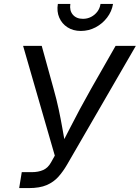

<svg xmlns="http://www.w3.org/2000/svg" viewBox="-20 -962 715 982"><path d="M78.1 0 91.3 -81.5H142.1Q176.3 -81.5 200.9 -92.5Q225.6 -103.5 241.2 -131.8L260.3 -166L98.1 -727.5H193.4L253.4 -510.3Q269.5 -453.1 280 -403.8Q290.5 -354.5 298.6 -308.3Q306.6 -262.2 315.4 -213.9H290Q314.9 -262.2 338.6 -308.3Q362.3 -354.5 388.4 -403.6Q414.6 -452.6 447.3 -510.3L571.3 -727.5H674.8L322.8 -119.6Q302.7 -85 278.6 -57.9Q254.4 -30.8 218.8 -15.4Q183.1 0 127.4 0ZM393.6 -803.7Q354 -803.7 325.2 -822.3Q296.4 -840.8 283 -872.1Q269.5 -903.3 275.9 -941.9H339.8Q334.5 -908.2 352.5 -887Q370.6 -865.7 404.3 -865.7Q426.8 -865.7 445.8 -875.5Q464.8 -885.3 477.8 -902.3Q490.7 -919.4 494.1 -941.9H558.1Q551.8 -903.3 527.6 -871.8Q503.4 -840.3 468.5 -822Q433.6 -803.7 393.6 -803.7Z"/></svg>

Font: Inter 17pt
Style: Italic
Weight: 400
Italic angle: -9.3988°
Version: Version 4.001;git-66647c0bb